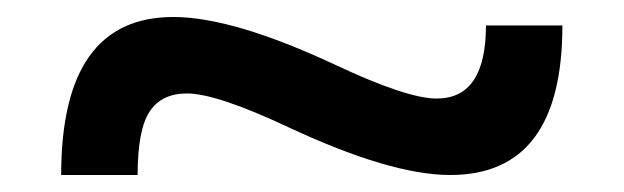

<svg xmlns="http://www.w3.org/2000/svg" viewBox="-20 -418 734 226"><path d="M320 -268Q235 -308 200 -308Q170 -308 156 -286.5Q142 -265 142 -212H52Q52 -398 184 -398Q254 -398 374 -342Q459 -302 494 -302Q552 -302 552 -388H642Q642 -212 510 -212Q440 -212 320 -268Z"/></svg>

Font: Mplus 1p Medium
Style: Regular
Weight: 500
Version: Version 1.061